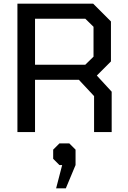

<svg xmlns="http://www.w3.org/2000/svg" viewBox="-20 -720 699 1047"><path d="M589 -220V0H493V-196L410 -285H171V0H75V-700H488L585 -603V-385L508 -308ZM171 -367H445L490 -411V-574L445 -618H171ZM319 180H304L270 146V96L304 62H358L392 96V180L339 307H286Z"/></svg>

Font: Chakra Petch Medium
Style: Regular
Weight: 500
Designer: Katatrad Aksorn Co.,Ltd.
Foundry: Cadson Demak Co.,Ltd.
Version: Version 1.000; ttfautohint (v1.6)